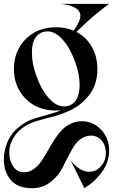

<svg xmlns="http://www.w3.org/2000/svg" viewBox="-20 -654 590 1002"><path d="M333 0Q369.1 -21.5 407.2 -21.5Q465.8 -21.5 507.8 22.9Q549.8 67.4 549.8 132.8Q549.8 144.5 545.9 168Q538.1 210.9 506.3 251Q474.6 291 447.3 309.6L419.9 328.1L349.6 184.6Q396.5 242.2 445.3 242.2Q480.5 242.2 505.4 215.3Q530.3 188.5 532.2 153.3V144.5Q532.2 103.5 509.8 78.6Q487.3 53.7 454.1 53.7Q426.8 53.7 399.4 72.3Q377 86.9 352.1 132.3Q327.1 177.7 307.1 219.2Q287.1 260.7 245.6 294.4Q204.1 328.1 148.4 328.1Q71.3 328.1 35.6 284.7Q0 241.2 0 177.7Q0 127.9 22.5 79.1Q43 37.1 78.6 8.8Q114.3 -19.5 145.5 -30.3Q176.8 -41 226.1 -54.7Q275.4 -68.4 298.8 -78.1Q290 -77.1 271.5 -77.1Q174.8 -77.1 113.8 -138.7Q52.7 -200.2 52.7 -293.9Q52.7 -387.7 113.8 -449.7Q174.8 -511.7 271.5 -511.7Q322.3 -511.7 364.3 -494.1Q399.4 -543 399.4 -571.3Q399.4 -623 295.9 -633.8H549.8Q464.8 -573.2 378.9 -487.3Q430.7 -460 459.5 -409.2Q488.3 -358.4 488.3 -293.9Q488.3 -196.3 425.8 -135.7Q392.6 -99.6 345.2 -77.6Q297.9 -55.7 254.4 -44.9Q210.9 -34.2 168.5 -21.5Q126 -8.8 91.3 18.1Q56.6 44.9 38.1 89.8Q28.3 112.3 28.3 142.6Q28.3 183.6 48.8 214.4Q69.3 245.1 105.5 245.1Q134.8 245.1 159.7 225.6Q184.6 206.1 203.6 175.8Q222.7 145.5 240.7 112.8Q258.8 80.1 282.7 48.3Q306.6 16.6 333 0ZM169.9 -257.8Q194.3 -188.5 233.4 -143.6Q272.5 -98.6 314.5 -98.6Q328.1 -98.6 339.8 -102.5Q395.5 -123 395.5 -210Q395.5 -267.6 372.1 -331.1Q347.7 -400.4 308.6 -445.3Q269.5 -490.2 227.5 -490.2Q213.9 -490.2 202.1 -486.3Q146.5 -465.8 146.5 -379.9Q146.5 -320.3 169.9 -257.8Z"/></svg>

Font: Olivea
Style: LigaturesFont
Weight: 400
Designer: Achmad Aprilia Pratama
Version: Version 001.000